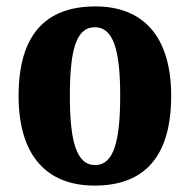

<svg xmlns="http://www.w3.org/2000/svg" viewBox="-20 -569 592 599"><path d="M275 10C432 10 514 -82 514 -270C514 -458 424 -549 278 -549C120 -549 38 -458 38 -270C38 -82 127 10 275 10ZM277 -54C218 -54 198 -129 198 -270C198 -412 217 -484 276 -484C334 -484 355 -412 355 -270C355 -129 335 -54 277 -54Z"/></svg>

Font: Noto Serif Myanmar Condensed ExtraBold
Style: Regular
Weight: 800
Width: 3
Designer: Ben Mitchell and the Monotype Design Team
Foundry: Monotype Imaging Inc.
Version: Version 2.106